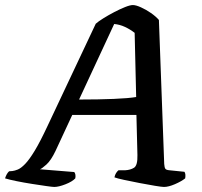

<svg xmlns="http://www.w3.org/2000/svg" viewBox="-57 -740 801 760"><path d="M158 0Q151 0 126.5 -3.5Q102 -7 70 -12Q38 -17 8.5 -23Q-21 -29 -37 -34Q-31 -53 -21 -62L-8 -63Q1 -64 13.5 -69Q26 -74 42.5 -91Q59 -108 80.5 -143.5Q102 -179 131 -241L322 -646Q332 -655 352 -667.5Q372 -680 395 -692Q418 -704 438 -712Q458 -720 469 -720Q481 -720 501 -711Q521 -702 540.5 -688.5Q560 -675 572 -661L593 -91Q594 -77 597.5 -72Q601 -67 614 -66L673 -60Q679 -52 676 -34Q661 -22 635.5 -11Q610 0 592 0Q584 0 556.5 -4.5Q529 -9 495.5 -15.5Q462 -22 434 -28Q406 -34 396 -38Q398 -48 402.5 -55Q407 -62 412 -66H438Q459 -67 473.5 -76Q488 -85 487 -126L483 -285H229L163 -143Q145 -105 126.5 -88.5Q108 -72 101 -70L237 -59Q244 -50 241 -34Q229 -21 202 -10.5Q175 0 158 0ZM256 -346Q334 -346 393.5 -348.5Q453 -351 482 -356L476 -610Q458 -624 437.5 -633.5Q417 -643 395 -645Z"/></svg>

Font: Texturina SemiBold
Style: Italic
Weight: 600
Italic angle: -11°
Designer: Guillermo Torres Carreño
Foundry: Omnibus-Type
Version: Version 1.002; ttfautohint (v1.8.3)